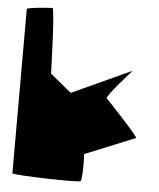

<svg xmlns="http://www.w3.org/2000/svg" viewBox="-52 -770 671 812"><g transform="rotate(5 283.5 -364.0)"><path d="M30 -14C30 -6 312 2 320 -6C327 -13 328 -91 325 -121L538 -208C543 -213 408 -357 400 -364C392 -372 499 -490 499 -490L246 -374L156 -448C156 -456 148 -725 138 -725C127 -725 30 -718 30 -711Z"/></g></svg>

Font: Ampere
Style: Regular
Weight: 400
Version: Version 1